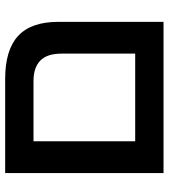

<svg xmlns="http://www.w3.org/2000/svg" viewBox="24 -662 638 725"><g transform="rotate(-90 342.5 -299.0)"><path d="M52 0V-598H407Q517 -598 570 -549Q623 -500 623 -397V0ZM172 -107H503V-385Q503 -440 476.5 -465.5Q450 -491 400 -491H172Z"/></g></svg>

Font: Noto Sans Hebrew Condensed SemiBold
Style: Regular
Weight: 600
Width: 3
Designer: Monotype Design Team
Foundry: Monotype Imaging Inc.
Version: Version 2.004; ttfautohint (v1.8.4.7-5d5b)